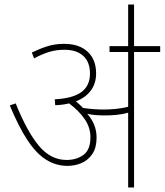

<svg xmlns="http://www.w3.org/2000/svg" viewBox="-20 -825 725 845"><path d="M405 -219Q405 -175 386.5 -147.5Q368 -120 339 -107.5Q310 -95 277 -95Q227 -95 184 -121.5Q141 -148 102 -206.5Q63 -265 23 -361L49 -370Q99 -246 151 -183.5Q203 -121 273 -121Q317 -121 347.5 -143.5Q378 -166 378 -221Q378 -264 352.5 -301Q327 -338 284 -370Q256 -363 223 -362L221 -388Q301 -392 338.5 -420Q376 -448 376 -501Q376 -552 346.5 -579Q317 -606 263 -606Q228 -606 196.5 -596.5Q165 -587 130 -568L120 -594Q158 -612 190.5 -622Q223 -632 263 -632Q328 -632 365.5 -597.5Q403 -563 403 -501Q403 -459 380.5 -427.5Q358 -396 314 -379Q322 -372 330 -365Q338 -358 345 -350Q371 -346 394.5 -344.5Q418 -343 438 -343Q460 -343 488 -345.5Q516 -348 544 -355V-596H462V-622H685V-596H570V0H544V-329Q519 -322 493 -319.5Q467 -317 443 -317Q422 -317 401.5 -318.5Q381 -320 364 -324Q383 -303 394 -277Q405 -251 405 -219ZM544 -615V-805H570V-615Z"/></svg>

Font: Noto Sans Thin
Style: Regular
Weight: 100
Designer: Monotype Design Team
Foundry: Monotype Imaging Inc.
Version: Version 2.007